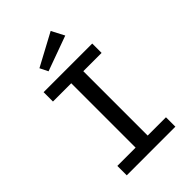

<svg xmlns="http://www.w3.org/2000/svg" viewBox="-269 -1045 1154 1154"><g transform="rotate(-45 307.5 -468.5)"><path d="M514.4 -706.7V-627.2H359V-80H514.4V0H101V-80H256.4V-627.2H101V-706.7ZM391.3 -936.9 433.8 -855.4 210.8 -774.4 185.1 -826.2Z"/></g></svg>

Font: Fira Code Retina
Style: Regular
Weight: 450
Monospace: yes
Designer: Carrois Corporate, Edenspiekermann AG, Nikita Prokopov
Foundry: Carrois Corporate, Edenspiekermann AG, Nikita Prokopov
Version: Version 6.002